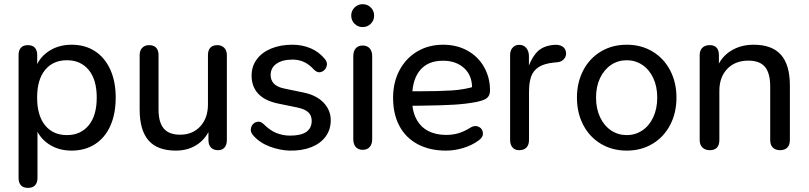

<svg xmlns="http://www.w3.org/2000/svg" viewBox="-20 -710 3862 917"><path d="M68.7 139.6V-446.7Q68.7 -469.9 79.9 -482.1Q91 -494.4 112.9 -494.4Q135.4 -494.4 146.6 -482.1Q157.7 -469.9 157.7 -446.7V-356.7L146.7 -375.5Q162.5 -430.7 209.9 -463.5Q257.3 -496.4 322 -496.4Q386.3 -496.4 433.6 -465.6Q480.8 -434.8 506.7 -377.9Q532.6 -321.1 532.6 -243.9Q532.6 -166.6 507.2 -109.5Q481.8 -52.4 434.1 -21.6Q386.3 9.3 322 9.3Q258 9.3 210.8 -23Q163.7 -55.2 147.3 -109.7H159V139.6Q159 162.7 147.5 175Q136.1 187.3 113.5 187.3Q91 187.3 79.9 175Q68.7 162.7 68.7 139.6ZM442 -243.9Q442 -329.7 403.6 -376Q365.2 -422.3 299.7 -422.3Q233.4 -422.3 195.4 -376Q157.3 -329.7 157.3 -243.9Q157.3 -158 195.4 -111.4Q233.4 -64.8 299.7 -64.8Q365.2 -64.8 403.6 -111.4Q442 -158 442 -243.9Z M647 -186.4V-446.7Q647 -469.2 659.4 -481.8Q671.8 -494.4 691.8 -494.4Q714.3 -494.4 725.8 -482.1Q737.2 -469.9 737.2 -446.7V-186.6Q737.2 -125.3 762.3 -96Q787.3 -66.7 840.5 -66.7Q899.8 -66.7 936.5 -106.4Q973.2 -146.2 973.2 -211.4V-446.7Q973.2 -469.9 984.4 -482.1Q995.5 -494.4 1018 -494.4Q1038 -494.4 1050.8 -481.8Q1063.5 -469.2 1063.5 -446.7V-41.1Q1063.5 -18.2 1052.5 -5.5Q1041.6 7.3 1021.5 7.3Q999.6 7.3 987.5 -5.3Q975.5 -17.9 975.5 -41.1V-127.9L988.7 -109.1Q968.8 -52.1 924.5 -21.4Q880.1 9.3 819.9 9.3Q731.4 9.3 689.2 -39.6Q647 -88.5 647 -186.4Z M1190.7 -61.8Q1173.6 -79.7 1179 -100.1Q1184.5 -120.5 1203.5 -127Q1222.5 -133.6 1239 -117.5Q1269.9 -86.6 1301 -74.4Q1332.1 -62.3 1365.1 -62.3Q1418.5 -62.3 1443.6 -80.6Q1468.7 -98.8 1468.7 -132.8Q1468.7 -157.8 1453 -173.2Q1437.3 -188.6 1400.4 -196.5L1306.7 -215.8Q1244.3 -229 1213 -262.8Q1181.6 -296.6 1181.6 -348.7Q1181.6 -392.9 1206.2 -426.4Q1230.8 -459.9 1275 -478.1Q1319.2 -496.4 1376.9 -496.4Q1422.8 -496.4 1463.1 -479.6Q1503.4 -462.8 1531.9 -427.8Q1546.2 -410.9 1539.3 -391.5Q1532.5 -372.2 1513.9 -366.3Q1495.2 -360.3 1478.7 -378.3Q1468.6 -389.6 1457.3 -398.3Q1438.8 -412.6 1418.7 -419Q1398.6 -425.4 1377.1 -425.4Q1328.7 -425.4 1300.6 -405.7Q1272.6 -386 1272.6 -351.6Q1272.6 -327.3 1287.9 -310.8Q1303.3 -294.4 1337.4 -287.2L1431 -267.8Q1492.3 -255 1526 -219.1Q1559.7 -183.2 1559.7 -136Q1559.7 -91.3 1535.5 -58.1Q1511.4 -25 1466.9 -7.2Q1422.4 10.5 1363.4 9.3Q1317.7 8 1269.9 -9.4Q1222.1 -26.9 1190.7 -61.8Z M1667.3 -45.3V-441.1Q1667.3 -465.9 1679.1 -479.2Q1690.8 -492.6 1712.1 -492.6Q1733.4 -492.6 1745.5 -479.2Q1757.6 -465.9 1757.6 -441.1V-45.3Q1757.6 -21.2 1745.5 -7.8Q1733.4 5.5 1712.1 5.5Q1690.8 5.5 1679.1 -8Q1667.3 -21.5 1667.3 -45.3ZM1657.5 -635.4Q1657.5 -658.8 1673.6 -674.4Q1689.6 -690 1712.1 -690Q1734.7 -690 1750.7 -674.4Q1766.8 -658.8 1766.8 -635.4Q1766.8 -612 1750.7 -596.3Q1734.7 -580.7 1712.1 -580.7Q1689.6 -580.7 1673.6 -596.3Q1657.5 -612 1657.5 -635.4Z M1857.4 -242.5Q1857.4 -316.9 1888 -374.5Q1918.6 -432.1 1972.9 -464.3Q2027.1 -496.4 2096.3 -496.4Q2161.8 -496.4 2212.8 -468.1Q2263.8 -439.7 2292 -389.7Q2320.3 -339.7 2320.3 -278.8Q2320.3 -261.4 2313.6 -251Q2306.9 -240.7 2295.1 -235.1Q2283.2 -229.5 2264.1 -225L2253.8 -222.7Q2205.2 -213.5 2149.3 -210.1Q2093.3 -206.7 2003.1 -205.5Q1967.2 -205.5 1930.3 -204.5L1932 -274H1974.8Q2075.3 -274 2137.6 -278Q2199.9 -282 2250.9 -298.3L2234.6 -285Q2236.4 -347.7 2197.6 -383.9Q2158.7 -420 2095.9 -420Q2025.4 -420 1988.1 -376.9Q1950.8 -333.7 1948.6 -256.6L1948.2 -244.1Q1946.7 -184.6 1967 -144.6Q1987.2 -104.5 2024.1 -85.1Q2061 -65.6 2110.7 -65.6Q2142.3 -65.6 2170.2 -73.9Q2198.2 -82.2 2228.1 -101.3Q2249.5 -113.4 2267.6 -103.8Q2285.7 -94.2 2286.4 -73.9Q2287.2 -53.6 2265.1 -38.6Q2234.4 -16 2193.1 -3.4Q2151.8 9.3 2110.1 9.3Q2031.9 9.3 1974.7 -21.4Q1917.6 -52 1887.5 -108.6Q1857.4 -165.3 1857.4 -242.5Z M2416.3 -41.8V-447.4Q2416.3 -469.7 2428.7 -482.8Q2441.1 -495.9 2459.3 -495.9Q2481.2 -495.9 2493.7 -480.6Q2506.2 -465.3 2506.2 -441.2V-364.7H2495.6Q2512.7 -425.7 2542.7 -459.2Q2572.7 -492.7 2630 -495.9Q2650.8 -497.1 2665.6 -488.3Q2680.5 -479.5 2683.3 -460.1Q2685.6 -442.7 2674.5 -429Q2663.3 -415.3 2643.7 -413L2627.7 -411.4Q2579.3 -406.8 2552.9 -389.7Q2526.6 -372.5 2516.6 -344Q2506.6 -315.6 2506.6 -270.1V-41.8Q2506.6 -18.3 2494.5 -5.5Q2482.4 7.3 2459.3 7.3Q2439.2 7.3 2427.8 -5.8Q2416.3 -18.9 2416.3 -41.8Z M2735.5 -243.9Q2735.5 -316.3 2765.6 -373.9Q2795.7 -431.5 2849.8 -463.9Q2903.8 -496.4 2973.2 -496.4Q3042.5 -496.4 3096.6 -463.9Q3150.6 -431.5 3180.7 -373.9Q3210.8 -316.3 3210.8 -243.9Q3210.8 -170.9 3180.7 -113.3Q3150.6 -55.6 3096.6 -23.2Q3042.5 9.3 2973.2 9.3Q2903.8 9.3 2849.8 -23.2Q2795.7 -55.6 2765.6 -113.3Q2735.5 -170.9 2735.5 -243.9ZM3119 -243.9Q3119 -296.9 3100 -337.3Q3081 -377.8 3047.7 -400.1Q3014.5 -422.3 2973.2 -422.3Q2931.8 -422.3 2898.6 -400.1Q2865.3 -377.8 2846 -337.3Q2826.7 -296.9 2826.7 -243.9Q2826.7 -190.9 2846 -150.1Q2865.3 -109.3 2898.6 -87.1Q2931.8 -64.8 2973.2 -64.8Q3014.5 -64.8 3047.7 -87.1Q3081 -109.3 3100 -150.1Q3119 -190.9 3119 -243.9Z M3321.7 -41.1V-446.7Q3321.7 -469.2 3334.4 -481.8Q3347.1 -494.4 3369.7 -494.4Q3391.6 -494.4 3402.5 -482.3Q3413.5 -470.2 3413.5 -446.7V-366L3402.5 -381.7Q3422.7 -437 3470 -466.7Q3517.2 -496.4 3579.5 -496.4Q3667.1 -496.4 3709.8 -448.4Q3752.5 -400.4 3752.5 -301.7V-41.1Q3752.5 -17.9 3740.4 -5.3Q3728.3 7.3 3705.8 7.3Q3683.3 7.3 3670.9 -5.3Q3658.5 -17.9 3658.5 -41.1V-296.5Q3658.5 -361 3633.4 -390.7Q3608.4 -420.4 3554.4 -420.4Q3491.2 -420.4 3453.5 -381.1Q3415.7 -341.7 3415.7 -276.1V-41.1Q3415.7 -17.5 3404.3 -5.1Q3392.8 7.3 3370.3 7.3Q3347.8 7.3 3334.8 -5.6Q3321.7 -18.5 3321.7 -41.1Z"/></svg>

Font: SN Pro Thin
Style: Regular
Weight: 200
Designer: Tobias Whetton
Foundry: Supernotes
Version: Version 1.003;Glyphs 3.3 (3324)